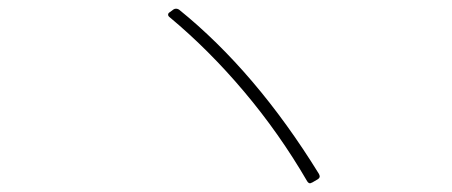

<svg xmlns="http://www.w3.org/2000/svg" viewBox="-20 -597 1040 442"><path d="M371 -557Q367 -560 367 -563Q367 -567 371 -569L379 -575Q385 -579 392 -575Q569 -432 714 -197Q716 -193 716 -191Q716 -187 711 -184L699 -177L694 -175Q690 -175 687 -180Q623 -290 542 -386Q461 -482 371 -557Z"/></svg>

Font: LINE Seed JP_TTF Thin
Style: Regular
Weight: 250
Designer: LY Corporation & Fontrix & Fontworks
Version: Version 1.008